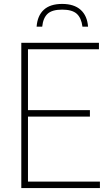

<svg xmlns="http://www.w3.org/2000/svg" viewBox="-20 -958 556 978"><path d="M88.5 0V-740H484V-707H122.5V-397H438V-364H122.5V-33H489V0ZM166.5 -822Q170.5 -878 203 -908Q235.5 -938 296.5 -938Q357.5 -938 391 -907.8Q424.5 -877.5 428.5 -822H400Q394.5 -866.5 371 -887.8Q347.5 -909 296.5 -909Q245.5 -909 222.5 -887.8Q199.5 -866.5 195 -822Z"/></svg>

Font: Encode Sans Semi Condensed Thin
Style: Regular
Weight: 100
Width: 4
Designer: Multiple Designers
Foundry: Impallari Type
Version: Version 3.000; ttfautohint (v1.8.3) -l 8 -r 50 -G 200 -x 14 